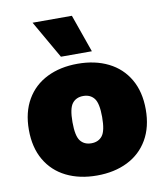

<svg xmlns="http://www.w3.org/2000/svg" viewBox="-83 -800 762 880"><g transform="rotate(-10 298.0 -360.5)"><path d="M298 -510Q379 -510 440.5 -479.5Q502 -449 536 -390.5Q570 -332 570 -250Q570 -168 536 -109.5Q502 -51 440.5 -20.5Q379 10 298 10Q217 10 155.5 -20.5Q94 -51 60 -109.5Q26 -168 26 -250Q26 -332 60 -390.5Q94 -449 155.5 -479.5Q217 -510 298 -510ZM298 -360Q265 -360 247 -337Q229 -314 229 -250Q229 -186 247 -163Q265 -140 298 -140Q331 -140 349 -163Q367 -186 367 -250Q367 -314 349 -337Q331 -360 298 -360ZM311 -731 373 -555H229L128 -731Z"/></g></svg>

Font: Prodigy Sans ExtraBold
Style: Regular
Weight: 800
Designer: Wei Huang
Foundry: Wei Huang
Version: Version 1.003; ttfautohint (v1.8.3)